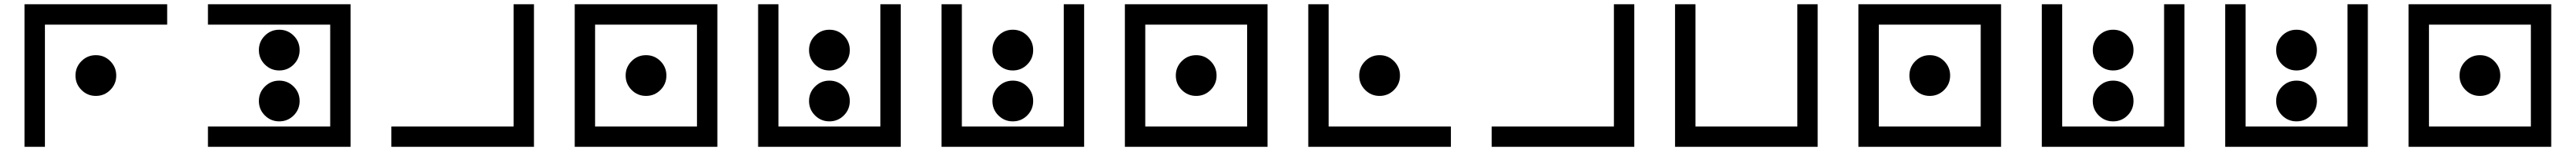

<svg xmlns="http://www.w3.org/2000/svg" viewBox="-20 -704 12345 724"><path d="M781.2 -683.6V-585.9H195.3V0H97.7V-683.6ZM439.5 -244.1Q398.9 -244.1 370.4 -272.7Q341.8 -301.3 341.8 -341.8Q341.8 -382.3 370.4 -410.9Q398.9 -439.5 439.5 -439.5Q480 -439.5 508.5 -410.9Q537.1 -382.3 537.1 -341.8Q537.1 -301.3 508.5 -272.7Q480 -244.1 439.5 -244.1Z M976.6 0V-97.7H1562.5V-585.9H976.6V-683.6H1660.2V0ZM1318.4 -366.2Q1277.8 -366.2 1249.3 -394.8Q1220.7 -423.3 1220.7 -463.9Q1220.7 -504.4 1249.3 -533Q1277.8 -561.5 1318.4 -561.5Q1358.9 -561.5 1387.5 -533Q1416 -504.4 1416 -463.9Q1416 -423.3 1387.5 -394.8Q1358.9 -366.2 1318.4 -366.2ZM1318.4 -122.1Q1277.8 -122.1 1249.3 -150.6Q1220.7 -179.2 1220.7 -219.7Q1220.7 -260.3 1249.3 -288.8Q1277.8 -317.4 1318.4 -317.4Q1358.9 -317.4 1387.5 -288.8Q1416 -260.3 1416 -219.7Q1416 -179.2 1387.5 -150.6Q1358.9 -122.1 1318.4 -122.1Z M1855.5 0V-97.7H2441.4V-683.6H2539.1V0Z M2832 -585.9V-97.7H3320.3V-585.9ZM2734.4 -683.6H3418V0H2734.4ZM3076.2 -244.1Q3035.6 -244.1 3007.1 -272.7Q2978.5 -301.3 2978.5 -341.8Q2978.5 -382.3 3007.1 -410.9Q3035.6 -439.5 3076.2 -439.5Q3116.7 -439.5 3145.3 -410.9Q3173.8 -382.3 3173.8 -341.8Q3173.8 -301.3 3145.3 -272.7Q3116.7 -244.1 3076.2 -244.1Z M3613.3 -683.6H3710.9V-97.7H4199.2V-683.6H4296.9V0H3613.3ZM3955.1 -366.2Q3914.6 -366.2 3886 -394.8Q3857.4 -423.3 3857.4 -463.9Q3857.4 -504.4 3886 -533Q3914.6 -561.5 3955.1 -561.5Q3995.6 -561.5 4024.2 -533Q4052.7 -504.4 4052.7 -463.9Q4052.7 -423.3 4024.2 -394.8Q3995.6 -366.2 3955.1 -366.2ZM3955.1 -122.1Q3914.6 -122.1 3886 -150.6Q3857.4 -179.2 3857.4 -219.7Q3857.4 -260.3 3886 -288.8Q3914.6 -317.4 3955.1 -317.4Q3995.6 -317.4 4024.2 -288.8Q4052.7 -260.3 4052.7 -219.7Q4052.7 -179.2 4024.2 -150.6Q3995.6 -122.1 3955.1 -122.1Z M4492.2 -683.6H4589.8V-97.7H5078.1V-683.6H5175.8V0H4492.2ZM4834 -366.2Q4793.5 -366.2 4764.9 -394.8Q4736.3 -423.3 4736.3 -463.9Q4736.3 -504.4 4764.9 -533Q4793.5 -561.5 4834 -561.5Q4874.5 -561.5 4903.1 -533Q4931.6 -504.4 4931.6 -463.9Q4931.6 -423.3 4903.1 -394.8Q4874.5 -366.2 4834 -366.2ZM4834 -122.1Q4793.5 -122.1 4764.9 -150.6Q4736.3 -179.2 4736.3 -219.7Q4736.3 -260.3 4764.9 -288.8Q4793.5 -317.4 4834 -317.4Q4874.5 -317.4 4903.1 -288.8Q4931.6 -260.3 4931.6 -219.7Q4931.6 -179.2 4903.1 -150.6Q4874.5 -122.1 4834 -122.1Z M5468.8 -585.9V-97.7H5957V-585.9ZM5371.1 -683.6H6054.7V0H5371.1ZM5712.9 -244.1Q5672.4 -244.1 5643.8 -272.7Q5615.2 -301.3 5615.2 -341.8Q5615.2 -382.3 5643.8 -410.9Q5672.4 -439.5 5712.9 -439.5Q5753.4 -439.5 5782 -410.9Q5810.5 -382.3 5810.5 -341.8Q5810.5 -301.3 5782 -272.7Q5753.4 -244.1 5712.9 -244.1Z M6250 -683.6H6347.7V-97.7H6933.6V0H6250ZM6591.8 -244.1Q6551.3 -244.1 6522.7 -272.7Q6494.1 -301.3 6494.1 -341.8Q6494.1 -382.3 6522.7 -410.9Q6551.3 -439.5 6591.8 -439.5Q6632.3 -439.5 6660.9 -410.9Q6689.5 -382.3 6689.5 -341.8Q6689.5 -301.3 6660.9 -272.7Q6632.3 -244.1 6591.8 -244.1Z M7128.9 0V-97.7H7714.8V-683.6H7812.5V0Z M8007.8 -683.6H8105.5V-97.7H8593.8V-683.6H8691.4V0H8007.8Z M8984.4 -585.9V-97.7H9472.7V-585.9ZM8886.7 -683.6H9570.3V0H8886.7ZM9228.5 -244.1Q9188 -244.1 9159.4 -272.7Q9130.9 -301.3 9130.9 -341.8Q9130.9 -382.3 9159.4 -410.9Q9188 -439.5 9228.5 -439.5Q9269 -439.5 9297.6 -410.9Q9326.2 -382.3 9326.2 -341.8Q9326.2 -301.3 9297.6 -272.7Q9269 -244.1 9228.5 -244.1Z M9765.6 -683.6H9863.3V-97.7H10351.6V-683.6H10449.2V0H9765.6ZM10107.4 -366.2Q10066.9 -366.2 10038.3 -394.8Q10009.8 -423.3 10009.8 -463.9Q10009.8 -504.4 10038.3 -533Q10066.9 -561.5 10107.4 -561.5Q10147.9 -561.5 10176.5 -533Q10205.1 -504.4 10205.1 -463.9Q10205.1 -423.3 10176.5 -394.8Q10147.9 -366.2 10107.4 -366.2ZM10107.4 -122.1Q10066.9 -122.1 10038.3 -150.6Q10009.8 -179.2 10009.8 -219.7Q10009.8 -260.3 10038.3 -288.8Q10066.9 -317.4 10107.4 -317.4Q10147.9 -317.4 10176.5 -288.8Q10205.1 -260.3 10205.1 -219.7Q10205.1 -179.2 10176.5 -150.6Q10147.9 -122.1 10107.4 -122.1Z M10644.5 -683.6H10742.2V-97.7H11230.5V-683.6H11328.1V0H10644.5ZM10986.3 -366.2Q10945.8 -366.2 10917.2 -394.8Q10888.7 -423.3 10888.7 -463.9Q10888.7 -504.4 10917.2 -533Q10945.8 -561.5 10986.3 -561.5Q11026.9 -561.5 11055.4 -533Q11084 -504.4 11084 -463.9Q11084 -423.3 11055.4 -394.8Q11026.9 -366.2 10986.3 -366.2ZM10986.3 -122.1Q10945.8 -122.1 10917.2 -150.6Q10888.7 -179.2 10888.7 -219.7Q10888.7 -260.3 10917.2 -288.8Q10945.8 -317.4 10986.3 -317.4Q11026.9 -317.4 11055.4 -288.8Q11084 -260.3 11084 -219.7Q11084 -179.2 11055.4 -150.6Q11026.9 -122.1 10986.3 -122.1Z M11621.1 -585.9V-97.7H12109.4V-585.9ZM11523.4 -683.6H12207V0H11523.4ZM11865.2 -244.1Q11824.7 -244.1 11796.1 -272.7Q11767.6 -301.3 11767.6 -341.8Q11767.6 -382.3 11796.1 -410.9Q11824.7 -439.5 11865.2 -439.5Q11905.8 -439.5 11934.3 -410.9Q11962.9 -382.3 11962.9 -341.8Q11962.9 -301.3 11934.3 -272.7Q11905.8 -244.1 11865.2 -244.1Z"/></svg>

Font: BabelStone Leeson
Style: Regular
Weight: 400
Designer: Andrew West
Foundry: BabelStone
Version: Version 1.02 November 6, 2013